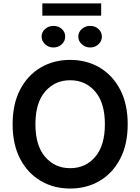

<svg xmlns="http://www.w3.org/2000/svg" viewBox="-20 -1085 815 1115"><path d="M721.6 -363.6Q721.6 -246.1 677.7 -162.5Q633.9 -78.8 558.4 -34.4Q483 9.9 387.4 9.9Q291.9 9.9 216.3 -34.6Q140.6 -79.2 96.9 -162.8Q53.3 -246.4 53.3 -363.6Q53.3 -481.2 96.9 -564.8Q140.6 -648.4 216.3 -692.8Q291.9 -737.2 387.4 -737.2Q483 -737.2 558.4 -692.8Q633.9 -648.4 677.7 -564.8Q721.6 -481.2 721.6 -363.6ZM589.1 -363.6Q589.1 -487.9 532.8 -553.4Q476.6 -619 387.4 -619Q298.7 -619 242.2 -553.4Q185.7 -487.9 185.7 -363.6Q185.7 -239.7 242.2 -174Q298.7 -108.3 387.4 -108.3Q476.6 -108.3 532.8 -174Q589.1 -239.7 589.1 -363.6ZM290.5 -809.3Q262.4 -809.3 242 -828.1Q221.6 -846.9 221.6 -872.1Q221.6 -898.7 242 -916.7Q262.4 -934.6 290.5 -934.6Q319.2 -934.6 339 -916.7Q358.7 -898.7 358.7 -872.1Q358.7 -846.9 339 -828.1Q319.2 -809.3 290.5 -809.3ZM503.6 -809.3Q475.5 -809.3 455.1 -828.1Q434.7 -846.9 434.7 -872.1Q434.7 -898.7 455.1 -916.7Q475.5 -934.6 503.6 -934.6Q532.3 -934.6 552 -916.7Q571.7 -898.7 571.7 -872.1Q571.7 -846.9 552 -828.1Q532.3 -809.3 503.6 -809.3ZM567.5 -1065.1V-994.2H225.9V-1065.1Z"/></svg>

Font: Inter UI Semi Bold
Style: Regular
Weight: 600
Designer: Rasmus Andersson
Foundry: rsms
Version: 3.2;8d6f07862